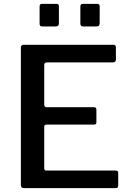

<svg xmlns="http://www.w3.org/2000/svg" viewBox="-20 -974 676 994"><path d="M285 -941V-854Q285 -845 281 -841Q277 -837 266 -837H201Q191 -837 188 -840.5Q185 -844 185 -852V-940Q185 -954 197 -954H273Q285 -954 285 -941ZM496 -941V-854Q496 -845 492 -841Q488 -837 477 -837H412Q403 -837 399.5 -840.5Q396 -844 396 -852V-940Q396 -954 408 -954H484Q496 -954 496 -941ZM88 -727Q88 -742 102 -742H568Q580 -742 580 -729V-666Q580 -651 564 -651H224Q209 -651 209 -638V-432Q209 -419 222 -419H466Q479 -419 479 -407V-340Q479 -335 476.5 -332Q474 -329 466 -329H221Q209 -329 209 -318V-102Q209 -91 219 -91H578Q592 -91 592 -79V-13Q592 -7 589 -3.5Q586 0 578 0H105Q88 0 88 -16V-727Z"/></svg>

Font: Libre Franklin Medium
Style: Regular
Weight: 500
Designer: Pablo Impallari, Rodrigo Fuenzalida, Nhung Nguyen
Foundry: Impallari Type
Version: Version 3.000